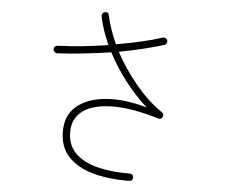

<svg xmlns="http://www.w3.org/2000/svg" viewBox="-55 -843 1110 941"><g transform="rotate(5 500.0 -372.0)"><path d="M614 35Q511 36 433.5 14Q356 -8 312.5 -55.5Q269 -103 269 -178Q269 -258 321.5 -302.5Q374 -347 464.5 -355Q555 -363 668 -331Q609 -384 558.5 -449.5Q508 -515 472 -585Q405 -575 337.5 -567.5Q270 -560 208 -557Q201 -557 195 -562.5Q189 -568 189 -575Q189 -592 206 -594Q264 -596 327.5 -602.5Q391 -609 455 -619Q439 -654 427.5 -688.5Q416 -723 409 -757Q408 -764 412 -770.5Q416 -777 423 -778Q441 -782 444 -764Q459 -696 491 -626Q553 -637 611 -650Q669 -663 717 -679Q725 -681 731.5 -677.5Q738 -674 740 -667Q742 -660 738.5 -653Q735 -646 728 -644Q681 -629 624.5 -615.5Q568 -602 508 -591Q552 -509 613.5 -435Q675 -361 744 -314Q757 -306 750 -291Q743 -277 729 -282Q597 -322 502 -321Q407 -320 356 -283.5Q305 -247 305 -178Q305 -114 345 -74.5Q385 -35 454.5 -17.5Q524 0 613 -1Q630 -1 632 17Q632 24 627 29.5Q622 35 614 35Z"/></g></svg>

Font: Zen Maru Gothic Light
Style: Regular
Weight: 300
Designer: Yoshimichi Ohira
Foundry: Positype
Version: Version 1.001